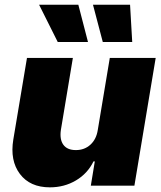

<svg xmlns="http://www.w3.org/2000/svg" viewBox="-20 -793 689 820"><path d="M397.7 -238.6 448.9 -545.5H644.9L554 0H367.9L384.9 -103.7H379.3Q354 -51.8 304.3 -22.4Q254.6 7.1 193.2 7.1Q108 7.1 65 -50.1Q22 -107.2 36.9 -197.4L95.2 -545.5H291.2L240.1 -238.6Q234 -197.8 250.5 -174.9Q267 -152 304 -152Q340.9 -152 366.3 -175.2Q391.7 -198.5 397.7 -238.6ZM355.8 -613.6H226.6L147 -772.7H314.6ZM544.7 -613.6H419L377.1 -772.7H535.5Z"/></svg>

Font: Karasuma Gothic
Style: Italic
Weight: 900
Italic angle: -9.39999°
Designer: Rasmus Andersson / Ryoko Nishizuka
Foundry: Genbu
Version: Version 1.00